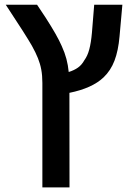

<svg xmlns="http://www.w3.org/2000/svg" viewBox="-20 -624 575 832"><path d="M280.8 -221.7 281.2 188H163.6V-264.6Q163.6 -296.9 158.9 -322Q154.3 -347.2 144.5 -371.6Q134.8 -396 118.2 -425.8Q105.5 -448.2 77.1 -492.7Q48.8 -537.1 4.9 -603.5H140.6L178.2 -546.9Q203.6 -507.3 220.5 -477.5Q237.3 -447.8 247.6 -424.3Q260.7 -395.5 267.8 -368.7Q274.9 -341.8 277.8 -312Q301.3 -319.3 317.9 -331.1Q334.5 -342.8 345.7 -363.3Q359.4 -381.8 366.9 -410.2Q374.5 -438.5 378.4 -482.4L388.2 -603.5H510.3L498 -466.3Q492.7 -404.8 476.3 -361.6Q460 -318.4 428.7 -288.6Q379.4 -241.7 280.8 -221.7Z"/></svg>

Font: Arimo SemiBold
Style: Regular
Weight: 600
Designer: Steve Matteson
Foundry: Monotype Imaging Inc.
Version: Version 1.33